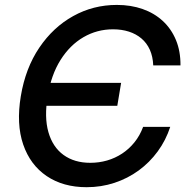

<svg xmlns="http://www.w3.org/2000/svg" viewBox="-20 -758 770 788"><path d="M335.4 10.3Q239.3 10.3 171.6 -35.4Q104 -81.1 75.2 -165Q46.4 -249 65.4 -363.3Q84.5 -478.5 141.4 -562.5Q198.2 -646.5 280.5 -692.1Q362.8 -737.8 459.5 -737.8Q517.6 -737.8 565.4 -720.9Q613.3 -704.1 648.2 -671.9Q683.1 -639.6 702.1 -593.8Q721.2 -547.9 720.7 -489.7H608.9Q607.4 -525.9 595 -553.7Q582.5 -581.5 560.5 -600.1Q538.6 -618.7 509 -628.2Q479.5 -637.7 443.8 -637.7Q378.4 -637.7 322.8 -605.5Q267.1 -573.2 228.5 -512Q189.9 -450.7 175.8 -363.8Q161.1 -276.9 178.7 -215.6Q196.3 -154.3 240.7 -122.1Q285.2 -89.8 350.6 -89.8Q386.7 -89.8 419.7 -99.4Q452.6 -108.9 481.2 -127.7Q509.8 -146.5 532 -174.1Q554.2 -201.7 567.4 -237.3H678.7Q660.6 -182.1 627.4 -136.7Q594.2 -91.3 549.1 -58.3Q503.9 -25.4 449.7 -7.6Q395.5 10.3 335.4 10.3ZM140.1 -323.7 155.3 -418H477.1L461.4 -323.7Z"/></svg>

Font: Inter 20pt Medium
Style: Italic
Weight: 500
Italic angle: -9.3988°
Version: Version 4.001;git-66647c0bb